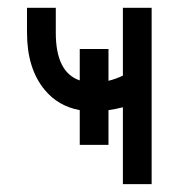

<svg xmlns="http://www.w3.org/2000/svg" viewBox="-20 -469 455 489"><path d="M366.2 0H293V-195.8Q273.9 -190.9 256.3 -188.5V-100.1H183.1V-188.5Q127.9 -198.7 93.8 -240.2Q48.8 -294.4 48.8 -385.7V-449.2H122.1V-385.7Q122.1 -284.7 183.1 -264.2V-344.2H256.3V-263.2Q274.4 -267.6 293 -276.4V-449.2H366.2Z"/></svg>

Font: Catrinity
Style: Regular
Weight: 400
Designer: Alexander Lange
Foundry: High-Logic / Made with FontCreator
Version: Version 2.090;May 20, 2024;FontCreator 15.0.0.2974 64-bit